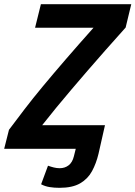

<svg xmlns="http://www.w3.org/2000/svg" viewBox="-31 -713 649 920"><path d="M254 187Q229 187 207 183.5Q185 180 166 170L199 81Q213 86 227 89.5Q241 93 255 93Q280 93 298 79Q316 65 323 36L332 0H-11L12 -91Q47 -138 86.5 -189.5Q126 -241 174.5 -299.5Q223 -358 283 -427.5Q343 -497 417 -580H137L165 -693H598L571 -581Q519 -523 473.5 -471.5Q428 -420 387.5 -373Q347 -326 310 -282.5Q273 -239 238.5 -197Q204 -155 171 -113H472L441 24Q430 70 410 107Q390 144 353 165.5Q316 187 254 187Z"/></svg>

Font: Ubuntu Sans Mono
Style: Bold Italic
Weight: 700
Italic angle: -13.5°
Monospace: yes
Designer: Dalton Maag Ltd
Foundry: Dalton Maag Ltd
Version: Version 1.006